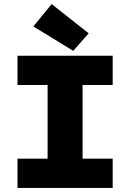

<svg xmlns="http://www.w3.org/2000/svg" viewBox="-20 -924 640 944"><path d="M66 0V-144H214V-506H66V-650H534V-506H386V-144H534V0ZM340 -674 144 -794 234 -904 416 -760Z"/></svg>

Font: TypoPRO Source Code Pro
Style: Regular
Weight: 900
Monospace: yes
Designer: Paul D. Hunt, Teo Tuominen
Foundry: Adobe Systems Incorporated
Version: Version 2.010;PS 1.0;hotconv 1.0.84;makeotf.lib2.5.63406